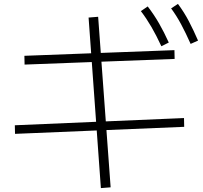

<svg xmlns="http://www.w3.org/2000/svg" viewBox="-20 -875 1040 984"><path d="M497 89 434 -785 483 -789 547 85ZM57 -189 56 -233 923 -270 924 -225ZM106 -544 105 -589 874 -618 875 -573ZM807 -638Q781 -694 756 -737Q731 -780 702 -818L737 -842Q770 -799 795.5 -754.5Q821 -710 845 -657ZM957 -650Q932 -706 908.5 -750Q885 -794 857 -832L892 -855Q924 -812 948 -766Q972 -720 995 -667Z"/></svg>

Font: M PLUS 2 Light
Style: Regular
Weight: 300
Designer: Coji Morishita
Foundry: UNDERFOREST DESIGN
Version: Version 1.001